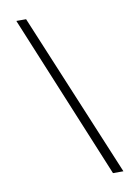

<svg xmlns="http://www.w3.org/2000/svg" viewBox="-85 -785 635 871"><g transform="rotate(-10 232.0 -349.0)"><path d="M52 -727H97L412 29H364Z"/></g></svg>

Font: Bellefair
Style: Regular
Weight: 400
Designer: Nick Shinn, Liron Lavi Turkenic
Foundry: Shinntype
Version: Version 1.003;PS 001.003;hotconv 1.0.88;makeotf.lib2.5.64775